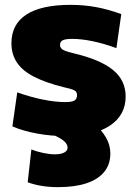

<svg xmlns="http://www.w3.org/2000/svg" viewBox="-20 -550 564 790"><path d="M250 10Q190 10 132.5 -0.5Q75 -11 31 -30L51 -170Q104 -151 155.5 -140.5Q207 -130 248 -130Q276 -130 286.5 -136.5Q297 -143 297 -159Q297 -167 293 -172.5Q289 -178 277.5 -182Q266 -186 243 -191Q167 -210 119.5 -234.5Q72 -259 49.5 -293Q27 -327 27 -372Q27 -450 88.5 -490Q150 -530 270 -530Q324 -530 374 -521Q424 -512 479 -492L459 -352Q407 -371 361 -380.5Q315 -390 277 -390Q250 -390 238.5 -384.5Q227 -379 227 -365Q227 -357 232 -351Q237 -345 249 -340.5Q261 -336 282 -331Q337 -318 377.5 -301Q418 -284 444.5 -262.5Q471 -241 484 -213.5Q497 -186 497 -153Q497 -76 432 -33Q367 10 250 10ZM219 220Q148 220 94 200L109 65Q132 74 158.5 79.5Q185 85 207 85Q224 85 235 81.5Q246 78 252 72Q258 66 258 57Q258 42 240.5 28Q223 14 186 0L361 -50Q399 -14 416.5 16.5Q434 47 434 82Q434 126 409 157Q384 188 336 204Q288 220 219 220Z"/></svg>

Font: M PLUS 2 Black
Style: Regular
Weight: 900
Designer: Coji Morishita
Foundry: UNDERFOREST DESIGN
Version: Version 1.001